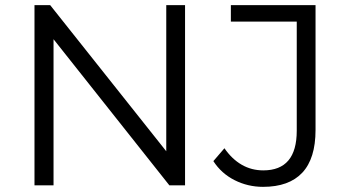

<svg xmlns="http://www.w3.org/2000/svg" viewBox="-20 -720 1355 746"><path d="M114 0V-700H175L658 -92H626V-700H699V0H638L156 -608H188V0ZM1002 6Q943 6 891.5 -20Q840 -46 809 -94L852 -144Q881 -102 919 -80Q957 -58 1003 -58Q1133 -58 1133 -212V-636H877V-700H1206V-215Q1206 -104 1154.5 -49Q1103 6 1002 6Z"/></svg>

Font: MOST Montserrat
Style: Regular
Weight: 400
Designer: Julieta Ulanovsky
Foundry: Julieta Ulanovsky
Version: Version 8.000;March 11, 2024;FontCreator 15.0.0.2926 64-bit